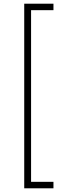

<svg xmlns="http://www.w3.org/2000/svg" viewBox="-20 -852 368 1038"><path d="M111 -832V166H269V131H148V-797H269V-832Z"/></svg>

Font: Noto Sans Devanagari UI ExtraLight
Style: Regular
Weight: 200
Designer: Jelle Bosma - Monotype Design Team
Foundry: Monotype Imaging Inc.
Version: Version 2.003